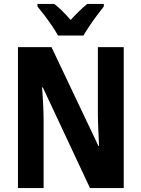

<svg xmlns="http://www.w3.org/2000/svg" viewBox="-20 -953 717 973"><path d="M607 0H436L197 -510H193Q197 -463 199 -418Q201 -373 201 -337V0H71V-714H241L479 -213H482Q480 -257 478 -301.5Q476 -346 476 -380V-714H607ZM274 -773Q263 -793 244.5 -820.5Q226 -848 206 -874.5Q186 -901 170 -920V-933H255Q275 -918 295.5 -897.5Q316 -877 338 -852Q383 -901 422 -933H506V-920Q491 -901 471.5 -875Q452 -849 433.5 -821.5Q415 -794 403 -773Z"/></svg>

Font: Noto Sans Myanmar UI Condensed
Style: Bold
Weight: 700
Width: 3
Designer: Monotype Design Team
Foundry: Monotype Imaging Inc.
Version: Version 2.103; ttfautohint (v1.8.4.7-5d5b)